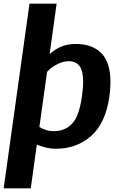

<svg xmlns="http://www.w3.org/2000/svg" viewBox="-46 -800 675 1048"><path d="M557 -351Q557 -316 551 -272Q530 -127 451 -57.5Q372 12 258 12Q209 12 155 -11L122 228H-26L115 -780H263L225 -505Q253 -530 287 -545Q321 -560 369 -560Q458 -560 507.5 -509.5Q557 -459 557 -351ZM408 -352Q408 -413 388 -439.5Q368 -466 330 -466Q299 -466 266.5 -449.5Q234 -433 211 -408L169 -107Q206 -84 247 -84Q309 -84 347.5 -125Q386 -166 401 -272Q408 -326 408 -352Z"/></svg>

Font: Krub
Style: Bold Italic
Weight: 700
Italic angle: -8°
Designer: Ekaluck Peanpanawate
Foundry: Cadson Demak Co.,Ltd.
Version: Version 1.000; ttfautohint (v1.6)